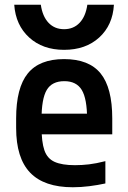

<svg xmlns="http://www.w3.org/2000/svg" viewBox="-20 -779 540 809"><path d="M287 10Q166 10 107 -51.5Q48 -113 48 -240V-280Q48 -409 97 -469.5Q146 -530 250 -530Q355 -530 404 -469.5Q453 -409 453 -280V-213H101V-300H368L347 -271V-276Q347 -363 324.5 -400Q302 -437 251 -437Q199 -437 177 -400Q155 -363 155 -276V-245Q155 -181 167 -146Q179 -111 210 -97Q241 -83 296 -83Q325 -83 355 -86.5Q385 -90 424 -100V-6Q392 1 356.5 5.5Q321 10 287 10ZM250 -569Q160 -569 103 -621Q46 -673 40 -759H152Q159 -710 184.5 -683Q210 -656 250 -656Q290 -656 315.5 -683Q341 -710 348 -759H460Q455 -673 398 -621Q341 -569 250 -569Z"/></svg>

Font: M PLUS Code Latin Medium
Style: Regular
Weight: 500
Designer: Coji Morishita
Foundry: UNDERFOREST DESIGN
Version: Version 1.002; ttfautohint (v1.8.3)